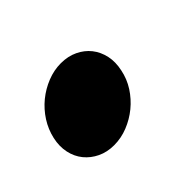

<svg xmlns="http://www.w3.org/2000/svg" viewBox="-58 -437 421 421"><g transform="rotate(-45 152.5 -227.0)"><path d="M21.5 -227.1Q26.4 -249 38.6 -268.1Q50.8 -287.1 68.1 -301.3Q85.4 -315.4 106.2 -323.7Q127 -332 148.4 -332Q170.4 -332 187.7 -323.7Q205.1 -315.4 216.3 -301.3Q227.5 -287.1 231.7 -268.1Q235.8 -249 231 -227.1Q226.6 -205.1 214.4 -186Q202.1 -167 184.8 -152.8Q167.5 -138.7 146.7 -130.4Q126 -122.1 104 -122.1Q82.5 -122.1 65.2 -130.4Q47.9 -138.7 36.4 -152.8Q24.9 -167 20.8 -186Q16.6 -205.1 21.5 -227.1Z"/></g></svg>

Font: XB Zar
Style: Bold Italic
Weight: 700
Italic angle: -12°
Designer: Behnam
Foundry: Irmug
Version: Version 8.005 2009